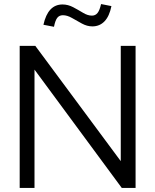

<svg xmlns="http://www.w3.org/2000/svg" viewBox="-20 -926 765 946"><path d="M77 0V-700H154L575 -132V-700H648V0H580L150 -583V0ZM246 -794 194 -804Q216 -904 288 -904Q315 -904 340.5 -890.5Q366 -877 389 -863Q412 -849 433 -849Q450 -849 460.5 -862Q471 -875 478 -906L529 -896Q519 -846 495 -821Q471 -796 435 -796Q409 -796 383.5 -810Q358 -824 334.5 -837.5Q311 -851 290 -851Q272 -851 262 -838Q252 -825 246 -794Z"/></svg>

Font: Red Hat Display Variable
Style: Regular
Weight: 400
Designer: Pentagram, MCKL
Foundry: Pentagram, MCKL
Version: Version 1.021